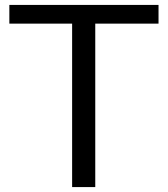

<svg xmlns="http://www.w3.org/2000/svg" viewBox="-20 -760 681 780"><path d="M273 -664H18V-740H624V-664H367V0H273Z"/></svg>

Font: Encode Sans Wide
Style: Regular
Weight: 400
Designer: Pablo Impallari, Andres Torresi
Foundry: Pablo Impallari, Andres Torresi
Version: Version 1.000; ttfautohint (v1.00) -l 8 -r 50 -G 200 -x 14 -